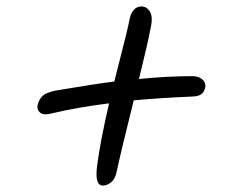

<svg xmlns="http://www.w3.org/2000/svg" viewBox="-20 -599 740 593"><path d="M136.2 -248Q114.3 -242.7 103.8 -251.2Q93.3 -259.8 96.2 -274.9Q101.1 -294.9 115.2 -305.7Q129.4 -316.4 167 -321.8Q277.3 -340.3 333 -347.2Q339.4 -373 350.8 -417.5Q362.3 -461.9 369.4 -491.2Q376.5 -520.5 380.9 -542Q383.3 -557.1 393.1 -568.1Q402.8 -579.1 416 -579.1Q433.6 -579.1 442.9 -563.2Q452.1 -547.4 446.8 -520Q435.5 -460.9 409.2 -355Q496.6 -363.8 574.2 -363.8Q593.8 -363.8 605.2 -353.5Q616.7 -343.3 613.8 -329.1Q610.8 -314.5 601.6 -307.9Q592.3 -301.3 573.2 -300.8Q471.2 -296.4 393.1 -289.1Q353 -128.9 340.8 -70.8Q336.4 -46.9 323.7 -36.4Q311 -25.9 297.9 -25.9Q272 -25.9 279.8 -85.9Q289.6 -162.6 316.9 -279.8Q221.2 -268.1 136.2 -248Z"/></svg>

Font: Shantell Sans Irregular Bouncy
Style: Italic
Weight: 300
Italic angle: -11.31°
Designer: Stephen Nixon, Anya Danilova, Shantell Martin
Foundry: Arrow Type
Version: Version 1.006;[9816181b4]